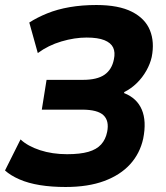

<svg xmlns="http://www.w3.org/2000/svg" viewBox="-27 -736 662 767"><path d="M235 11Q179 11 132.5 3.5Q86 -4 50.5 -19.5Q15 -35 -7 -55L55 -179Q84 -152 133 -136Q182 -120 241 -120Q293 -120 326 -129.5Q359 -139 377 -159Q395 -179 401 -209Q410 -253 386.5 -275.5Q363 -298 301 -298H140L159 -417H304Q361 -417 390.5 -437.5Q420 -458 428 -499Q434 -527 425 -546Q416 -565 390 -575.5Q364 -586 319 -586Q271 -586 218.5 -570.5Q166 -555 124 -524L90 -646Q121 -666 161.5 -682.5Q202 -699 251.5 -707.5Q301 -716 358 -716Q447 -716 500 -689Q553 -662 572 -615Q591 -568 579 -508Q573 -481 557.5 -453.5Q542 -426 519.5 -404Q497 -382 469 -368V-364Q520 -344 539.5 -298Q559 -252 545 -182Q532 -123 493 -80Q454 -37 389.5 -13Q325 11 235 11Z"/></svg>

Font: Nunito Sans 7pt SemiCondensed ExtraBold
Style: Italic
Weight: 800
Width: 4
Italic angle: -9°
Designer: Vernon Adams
Foundry: Vernon Adams
Version: Version 3.101;gftools[0.9.27]